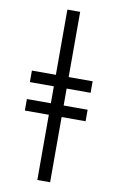

<svg xmlns="http://www.w3.org/2000/svg" viewBox="-112 -956 724 1183"><g transform="rotate(10 250.0 -365.0)"><path d="M60 -418V-490H440V-418ZM60 -240V-312H440V-240ZM210 168V-898H290V168Z"/></g></svg>

Font: Iosevka SS08
Style: Regular
Weight: 400
Monospace: yes
Designer: Belleve Invis
Foundry: Belleve Invis
Version: 2.1.0; ttfautohint (v1.8.2)